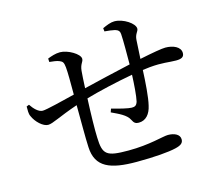

<svg xmlns="http://www.w3.org/2000/svg" viewBox="-110 -912 1219 1070"><g transform="rotate(-15 500.0 -377.5)"><path d="M566 -732C589 -730 608 -728 625 -724C643 -719 651 -710 652 -694C655 -653 654 -576 654 -518C568 -499 450 -471 380 -454C382 -496 384 -532 386 -553C390 -593 407 -598 407 -617C407 -645 341 -684 296 -684C270 -684 245 -675 224 -667L225 -647C244 -645 268 -643 283 -636C299 -629 304 -623 307 -594C310 -563 310 -503 310 -436C241 -419 142 -394 120 -394C96 -394 71 -420 54 -446L39 -440C39 -419 38 -398 45 -384C61 -346 100 -310 129 -310C156 -310 199 -337 310 -375C311 -282 310 -188 313 -132C318 -14 401 17 552 17C654 17 738 10 779 0C813 -8 826 -19 826 -40C826 -69 794 -83 758 -83C729 -83 648 -56 524 -56C397 -56 377 -71 374 -171C372 -215 374 -310 378 -396C450 -417 558 -442 652 -459C650 -406 645 -337 638 -308C631 -285 620 -282 603 -282C585 -282 535 -294 490 -307L483 -287C523 -268 568 -249 583 -217C593 -196 603 -191 620 -191C661 -191 687 -222 697 -269C708 -313 714 -400 717 -469L758 -474C833 -481 868 -472 910 -472C940 -472 957 -479 957 -503C957 -539 914 -557 870 -557C850 -557 797 -548 720 -532L726 -639C728 -675 747 -683 747 -700C747 -730 685 -772 633 -772C612 -772 588 -762 564 -751Z"/></g></svg>

Font: Noto Serif TC Medium
Style: Regular
Weight: 500
Designer: Ryoko NISHIZUKA 西塚涼子 (kana & ideographs); Frank Grießhammer (Latin, Greek & Cyrillic); Wenlong ZHANG 张文龙 (bopomofo); San
Foundry: Adobe
Version: Version 2.001;hotconv 1.1.0;makeotfexe 2.6.0